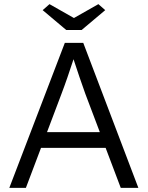

<svg xmlns="http://www.w3.org/2000/svg" viewBox="-20 -907 713 927"><path d="M25 0 293 -700H382L648 0H563L490 -193H178L105 0ZM275 -449 207 -269H462L392 -454Q380 -487 364 -534Q348 -581 335 -621Q321 -578 306 -534.5Q291 -491 275 -449ZM300 -762 186 -858 219 -887 337 -820 455 -887 488 -858 374 -762Z"/></svg>

Font: Lexend Light
Style: Regular
Weight: 300
Designer: Bonnie Shaver-Troup, Thomas Jockin
Foundry: Lexend
Version: Version 1.007; ttfautohint (v1.8.3)